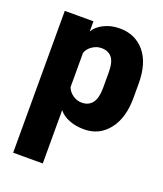

<svg xmlns="http://www.w3.org/2000/svg" viewBox="-126 -541 709 833"><g transform="rotate(20 229.0 -124.5)"><path d="M33.2 208.5H169.9V-37.6Q187.5 -15.6 218 -3.7Q248.5 8.3 287.1 8.3Q356.4 8.3 399.4 -45.9Q442.4 -100.1 442.4 -193.4V-259.3Q442.4 -354 399.2 -405.3Q356 -456.5 283.7 -456.5Q244.1 -456.5 211.7 -440.2Q179.2 -423.8 166.5 -400.4H165.5V-446.3H33.2ZM169.9 -301.8Q176.3 -321.8 196.3 -335.4Q216.3 -349.1 238.8 -349.1Q270 -349.1 286.9 -328.9Q303.7 -308.6 303.7 -260.7V-188Q303.7 -142.6 286.9 -119.9Q270 -97.2 237.8 -97.2Q215.3 -97.2 196 -110.8Q176.8 -124.5 169.9 -144Z"/></g></svg>

Font: Roboto Flex Super Cond Bold
Style: Regular
Weight: 700
Width: 3
Designer: Berlow after Robertson
Foundry: Google
Version: Version 3.000